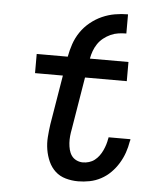

<svg xmlns="http://www.w3.org/2000/svg" viewBox="-53 -783 706 838"><g transform="rotate(5 300.0 -364.5)"><path d="M320 8Q292 8 265.5 0.5Q239 -7 220 -24.5Q201 -42 190 -66.5Q179 -91 174.5 -118Q170 -145 172 -173Q174 -201 178 -229L214 -446H92V-530H228Q233 -558 242.5 -586Q252 -614 269 -639Q286 -664 310 -683.5Q334 -703 361 -715Q388 -727 416.5 -732Q445 -737 474 -737V-653Q457 -653 439.5 -650.5Q422 -648 405.5 -640.5Q389 -633 374.5 -621.5Q360 -610 350 -595Q340 -580 334 -563.5Q328 -547 325 -530H494V-446H311L273 -216Q270 -201 268.5 -185.5Q267 -170 268 -155Q269 -140 272.5 -126Q276 -112 284 -100.5Q292 -89 305.5 -82.5Q319 -76 334 -76Q347 -76 360.5 -80Q374 -84 385 -92.5Q396 -101 404.5 -112.5Q413 -124 419 -137Q425 -150 429 -163Q433 -176 435 -189Q436 -190 436 -191.5Q436 -193 436 -195H532Q532 -192 531.5 -189.5Q531 -187 530 -185Q526 -160 517.5 -135.5Q509 -111 495 -88Q481 -65 462 -46Q443 -27 419.5 -14.5Q396 -2 370.5 3Q345 8 320 8Z"/></g></svg>

Font: Iosevka Slab MdExObl
Style: Regular
Weight: 500
Width: 7
Italic angle: -9°
Monospace: yes
Designer: Belleve Invis
Foundry: Belleve Invis
Version: Version 11.1.1; ttfautohint (v1.8.3)